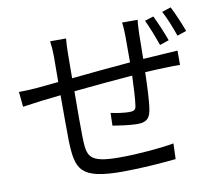

<svg xmlns="http://www.w3.org/2000/svg" viewBox="-87 -895 1174 1031"><g transform="rotate(-10 500.0 -379.0)"><path d="M807 -759 759 -744C778 -705 801 -645 816 -602L866 -619C852 -660 825 -722 807 -759ZM907 -791 858 -775C879 -738 901 -680 917 -635L967 -652C952 -693 926 -754 907 -791ZM26 -485 34 -403C62 -407 105 -413 136 -417L243 -429C243 -329 243 -223 244 -180C249 -21 270 33 502 33C603 33 725 23 792 16L795 -69C730 -57 606 -45 498 -45C325 -45 323 -83 320 -191C319 -230 319 -334 320 -437C420 -447 537 -458 640 -466C638 -403 634 -336 629 -303C626 -280 615 -276 591 -276C568 -276 525 -281 491 -289L489 -220C516 -215 585 -205 621 -205C667 -205 689 -218 698 -263C707 -309 710 -398 712 -472C756 -475 794 -476 824 -477C849 -478 887 -479 903 -478V-556C879 -554 850 -553 825 -551L714 -544L716 -683C717 -705 718 -739 721 -756H636C639 -739 641 -703 641 -681V-538C534 -529 418 -518 320 -508L321 -644C321 -674 323 -702 325 -724H238C242 -694 244 -670 244 -640L243 -501L130 -490C94 -487 57 -485 26 -485Z"/></g></svg>

Font: Source Han Sans KR
Style: Regular
Weight: 400
Designer: Ryoko NISHIZUKA 西塚涼子 (kana, bopomofo & ideographs); Paul D. Hunt (Latin, Greek & Cyrillic); Sandoll Communications 산돌커뮤니
Foundry: Adobe
Version: Version 2.004;hotconv 1.0.118;makeotfexe 2.5.65603